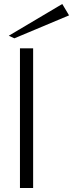

<svg xmlns="http://www.w3.org/2000/svg" viewBox="-20 -942 366 962"><path d="M80 0V-700H146V0ZM52 -750 24 -763 292 -922 326 -865Z"/></svg>

Font: Panamera
Style: Regular
Weight: 400
Designer: Bastien Sozeau
Foundry: NBR — Bastien Sozeau
Version: Version 3.002; ttfautohint (v1.8.4.7-5d5b);gftools[0.9.33]